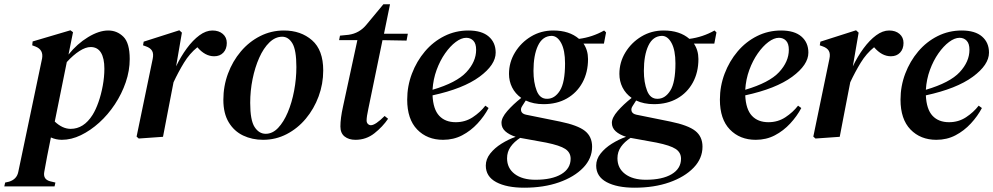

<svg xmlns="http://www.w3.org/2000/svg" viewBox="-83 -637 4625 894"><path d="M205 14Q178 14 154 3Q144 52 136.5 90.5Q129 129 123 164Q117 198 150 207L175 213L171 231H-63L-59 213L-41 209Q-5 198 2 164L113 -365Q120 -405 83 -420L67 -426L69 -444L245 -496L257 -487L236 -383Q276 -433 327 -464Q378 -495 421 -495Q462 -495 491.5 -466Q521 -437 521 -362Q521 -308 502.5 -254Q484 -200 452 -151.5Q420 -103 379 -66Q338 -29 293.5 -7.5Q249 14 205 14ZM339 -418Q316 -418 287 -399.5Q258 -381 228 -348L172 -71Q208 -37 246 -37Q307 -37 348 -102Q363 -126 375.5 -161.5Q388 -197 395.5 -238Q403 -279 403 -317Q403 -366 387 -392Q371 -418 339 -418Z M563 8 553 -1 628 -363Q633 -387 625 -400.5Q617 -414 597 -421L583 -426L586 -443L752 -496L764 -485L737 -328Q759 -374 787 -412Q815 -450 845.5 -472.5Q876 -495 906 -495Q936 -495 954.5 -479Q973 -463 973 -437Q973 -409 957 -392Q941 -375 914 -375Q872 -375 836 -417Q800 -388 774 -345.5Q748 -303 725 -254L717 -213Q707 -160 696.5 -107Q686 -54 676 0Z M1142 14Q1091 14 1049 -6Q1007 -26 982 -67.5Q957 -109 957 -172Q957 -236 978.5 -294Q1000 -352 1038.5 -397.5Q1077 -443 1128.5 -469Q1180 -495 1239 -495Q1318 -495 1370 -449.5Q1422 -404 1422 -309Q1422 -246 1400.5 -188Q1379 -130 1341 -84.5Q1303 -39 1252 -12.5Q1201 14 1142 14ZM1154 -14Q1186 -14 1212 -41.5Q1238 -69 1257 -114Q1276 -159 1286.5 -214.5Q1297 -270 1297 -325Q1297 -404 1278.5 -435Q1260 -466 1231 -466Q1199 -466 1171.5 -439.5Q1144 -413 1124 -368Q1104 -323 1093 -268.5Q1082 -214 1082 -158Q1082 -77 1102.5 -45.5Q1123 -14 1154 -14Z M1572 14Q1541 14 1521.5 -1.5Q1502 -17 1502 -48Q1502 -86 1514 -140L1581 -450H1496L1500 -471L1540 -475Q1591 -482 1624 -523L1702 -617H1733L1705 -480H1816L1810 -448L1698 -450L1632 -130Q1628 -112 1626 -98.5Q1624 -85 1624 -76Q1624 -66 1630 -60Q1636 -54 1644 -54Q1665 -54 1708 -97L1724 -84Q1699 -47 1660.5 -16.5Q1622 14 1572 14Z M1980 14Q1906 14 1859.5 -34Q1813 -82 1813 -173Q1813 -236 1835 -294Q1857 -352 1895.5 -397.5Q1934 -443 1986 -469Q2038 -495 2098 -495Q2160 -495 2192.5 -467Q2225 -439 2225 -392Q2225 -335 2149.5 -279.5Q2074 -224 1931 -193Q1934 -128 1962 -98Q1990 -68 2039 -68Q2083 -68 2118 -91Q2153 -114 2177 -145L2192 -134Q2172 -96 2140.5 -62Q2109 -28 2069 -7Q2029 14 1980 14ZM2088 -461Q2065 -461 2039 -441.5Q2013 -422 1989.5 -388.5Q1966 -355 1950 -311.5Q1934 -268 1931 -219Q2043 -252 2088.5 -301Q2134 -350 2134 -405Q2134 -434 2121 -447.5Q2108 -461 2088 -461Z M2358 237Q2276 237 2227.5 211Q2179 185 2179 134Q2179 104 2199.5 78Q2220 52 2252 32Q2284 12 2318 0Q2287 -10 2269.5 -26Q2252 -42 2252 -65Q2252 -89 2279 -120Q2306 -151 2344 -181Q2316 -201 2301.5 -230Q2287 -259 2287 -293Q2287 -347 2315 -393Q2343 -439 2389.5 -467Q2436 -495 2493 -495Q2568 -495 2613 -456Q2675 -464 2730 -495L2739 -486L2729 -434H2634Q2655 -403 2655 -362Q2655 -300 2629 -252.5Q2603 -205 2556.5 -178.5Q2510 -152 2448 -152Q2401 -152 2365 -169L2349 -144Q2340 -131 2344 -119Q2348 -107 2366 -103L2524 -71Q2607 -54 2640.5 -27.5Q2674 -1 2674 46Q2674 101 2632.5 144Q2591 187 2520 212Q2449 237 2358 237ZM2465 -177Q2500 -177 2524 -215Q2548 -253 2548 -342Q2548 -403 2530 -436.5Q2512 -470 2485 -470Q2443 -469 2422 -424.5Q2401 -380 2401 -307Q2401 -253 2416 -214.5Q2431 -176 2465 -177ZM2278 100Q2278 146 2313.5 173Q2349 200 2410 200Q2487 200 2530.5 174Q2574 148 2574 102Q2574 73 2549 56.5Q2524 40 2460 27L2339 5Q2311 23 2294.5 46.5Q2278 70 2278 100Z M2872 237Q2790 237 2741.5 211Q2693 185 2693 134Q2693 104 2713.5 78Q2734 52 2766 32Q2798 12 2832 0Q2801 -10 2783.5 -26Q2766 -42 2766 -65Q2766 -89 2793 -120Q2820 -151 2858 -181Q2830 -201 2815.5 -230Q2801 -259 2801 -293Q2801 -347 2829 -393Q2857 -439 2903.5 -467Q2950 -495 3007 -495Q3082 -495 3127 -456Q3189 -464 3244 -495L3253 -486L3243 -434H3148Q3169 -403 3169 -362Q3169 -300 3143 -252.5Q3117 -205 3070.5 -178.5Q3024 -152 2962 -152Q2915 -152 2879 -169L2863 -144Q2854 -131 2858 -119Q2862 -107 2880 -103L3038 -71Q3121 -54 3154.5 -27.5Q3188 -1 3188 46Q3188 101 3146.5 144Q3105 187 3034 212Q2963 237 2872 237ZM2979 -177Q3014 -177 3038 -215Q3062 -253 3062 -342Q3062 -403 3044 -436.5Q3026 -470 2999 -470Q2957 -469 2936 -424.5Q2915 -380 2915 -307Q2915 -253 2930 -214.5Q2945 -176 2979 -177ZM2792 100Q2792 146 2827.5 173Q2863 200 2924 200Q3001 200 3044.5 174Q3088 148 3088 102Q3088 73 3063 56.5Q3038 40 2974 27L2853 5Q2825 23 2808.5 46.5Q2792 70 2792 100Z M3436 14Q3362 14 3315.5 -34Q3269 -82 3269 -173Q3269 -236 3291 -294Q3313 -352 3351.5 -397.5Q3390 -443 3442 -469Q3494 -495 3554 -495Q3616 -495 3648.5 -467Q3681 -439 3681 -392Q3681 -335 3605.5 -279.5Q3530 -224 3387 -193Q3390 -128 3418 -98Q3446 -68 3495 -68Q3539 -68 3574 -91Q3609 -114 3633 -145L3648 -134Q3628 -96 3596.5 -62Q3565 -28 3525 -7Q3485 14 3436 14ZM3544 -461Q3521 -461 3495 -441.5Q3469 -422 3445.5 -388.5Q3422 -355 3406 -311.5Q3390 -268 3387 -219Q3499 -252 3544.5 -301Q3590 -350 3590 -405Q3590 -434 3577 -447.5Q3564 -461 3544 -461Z M3714 8 3704 -1 3779 -363Q3784 -387 3776 -400.5Q3768 -414 3748 -421L3734 -426L3737 -443L3903 -496L3915 -485L3888 -328Q3910 -374 3938 -412Q3966 -450 3996.5 -472.5Q4027 -495 4057 -495Q4087 -495 4105.5 -479Q4124 -463 4124 -437Q4124 -409 4108 -392Q4092 -375 4065 -375Q4023 -375 3987 -417Q3951 -388 3925 -345.5Q3899 -303 3876 -254L3868 -213Q3858 -160 3847.5 -107Q3837 -54 3827 0Z M4277 14Q4203 14 4156.5 -34Q4110 -82 4110 -173Q4110 -236 4132 -294Q4154 -352 4192.5 -397.5Q4231 -443 4283 -469Q4335 -495 4395 -495Q4457 -495 4489.5 -467Q4522 -439 4522 -392Q4522 -335 4446.5 -279.5Q4371 -224 4228 -193Q4231 -128 4259 -98Q4287 -68 4336 -68Q4380 -68 4415 -91Q4450 -114 4474 -145L4489 -134Q4469 -96 4437.5 -62Q4406 -28 4366 -7Q4326 14 4277 14ZM4385 -461Q4362 -461 4336 -441.5Q4310 -422 4286.5 -388.5Q4263 -355 4247 -311.5Q4231 -268 4228 -219Q4340 -252 4385.5 -301Q4431 -350 4431 -405Q4431 -434 4418 -447.5Q4405 -461 4385 -461Z"/></svg>

Font: DeepMind Serif Text
Style: Italic
Weight: 400
Italic angle: -12°
Designer: Frank Grießhammer / Modifications: Colophon Foundry
Foundry: Colophon Foundry
Version: Version 5.003; ttfautohint (v1.8.2)